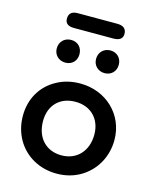

<svg xmlns="http://www.w3.org/2000/svg" viewBox="-124 -907 807 1005"><g transform="rotate(15 280.0 -404.0)"><path d="M385 -744C418 -744 435 -757 435 -782C435 -810 418 -824 385 -824H171C139 -824 123 -810 123 -782C123 -757 139 -744 171 -744ZM174 -557C211 -557 235 -583 235 -618C235 -654 211 -680 174 -680C138 -680 112 -654 112 -618C112 -583 138 -557 174 -557ZM387 -557C423 -557 448 -583 448 -618C448 -654 423 -680 387 -680C351 -680 325 -654 325 -618C325 -583 351 -557 387 -557ZM280 16C327 16 369 5 406 -16C481 -59 528 -139 528 -232C528 -370 419 -472 280 -472C233 -472 191 -462 153 -441C77 -400 32 -324 32 -232C32 -185 43 -143 64 -105C107 -29 187 16 280 16ZM280 -83C195 -83 141 -143 141 -232C141 -317 195 -373 280 -373C363 -373 419 -317 419 -232C419 -143 363 -83 280 -83Z"/></g></svg>

Font: Dongle
Style: Regular
Weight: 400
Designer: Yanghee Ryu
Foundry: Yanghee Ryu
Version: Version 2.000